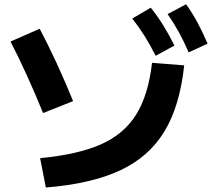

<svg xmlns="http://www.w3.org/2000/svg" viewBox="-20 -838 978 881"><path d="M677.7 -549.8 825.2 -538.1Q805.2 -351.1 734.1 -234.4Q663.1 -117.7 531.2 -56.2Q399.4 5.4 190.4 22.5L164.1 -112.3Q337.4 -128.9 442.9 -175.5Q548.3 -222.2 604.5 -311.8Q660.6 -401.4 677.7 -549.8ZM28.3 -647.5 162.1 -706.1Q241.2 -556.2 315.4 -374L177.7 -319.3Q103 -502.4 28.3 -647.5ZM586.9 -752.9 671.9 -802.7Q702.6 -764.2 728.8 -722.2Q754.9 -680.2 780.3 -628.9L694.3 -582Q669.4 -631.3 644 -671.9Q618.7 -712.4 586.9 -752.9ZM749 -773.4 834 -818.4Q863.3 -777.3 886.5 -734.1Q909.7 -690.9 932.6 -637.7L845.7 -597.7Q823.7 -648.4 800.8 -690.2Q777.8 -731.9 749 -773.4Z"/></svg>

Font: Pretendard JP ExtraBold
Style: Regular
Weight: 800
Designer: Base glyphs from Inter by Rasmus Andersson; Hangeul glyphs from Noto Sans CJK(Source Han Sans) by Jang Soo-young and Kan
Foundry: Kil Hyung-jin
Version: Version 1.309